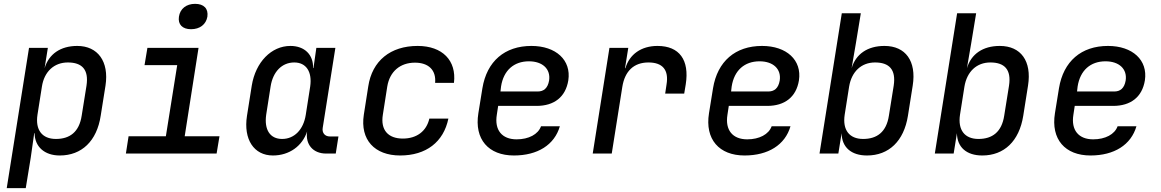

<svg xmlns="http://www.w3.org/2000/svg" viewBox="-20 -799 6040 999"><path d="M15 180H114L140 21L158 -106H160C161 -36 211 10 291 10C405 10 484 -65 504 -197L529 -354C548 -479 489 -560 382 -560C295 -560 234 -518 212 -444L229 -550H131ZM271 -76C199 -76 163 -123 175 -202L198 -348C210 -427 262 -474 333 -474C406 -474 443 -438 430 -353L405 -197C392 -112 343 -76 271 -76Z M974 -647C1020 -647 1052 -672 1059 -712C1065 -754 1041 -779 995 -779C950 -779 917 -754 911 -712C905 -672 929 -647 974 -647ZM635 0H1107L1122 -90H941L1013 -550H747L732 -460H902L843 -90H649Z M1400 10C1485 10 1553 -39 1578 -115C1568 -48 1608 0 1677 0H1727L1741 -89H1696C1671 -89 1655 -107 1659 -133L1725 -550H1626L1611 -445H1609C1611 -514 1565 -560 1491 -560C1392 -560 1310 -476 1290 -354L1265 -196C1246 -74 1301 10 1400 10ZM1448 -76C1385 -76 1354 -124 1365 -202L1388 -349C1400 -426 1447 -474 1511 -474C1573 -474 1605 -426 1594 -349L1571 -202C1559 -124 1511 -76 1448 -76Z M2062 10C2197 10 2288 -60 2313 -182H2214C2199 -116 2148 -78 2076 -78C2000 -78 1959 -122 1972 -202L1995 -349C2008 -428 2063 -473 2139 -473C2210 -473 2250 -434 2244 -368H2342C2356 -484 2282 -560 2153 -560C2012 -560 1916 -483 1896 -349L1873 -202C1853 -72 1929 10 2062 10Z M2654 10C2777 10 2865 -45 2893 -142H2795C2780 -100 2731 -74 2668 -74C2592 -74 2552 -122 2565 -202L2572 -248H2772C2863 -248 2923 -294 2937 -381C2953 -486 2873 -560 2745 -560C2606 -560 2513 -480 2490 -340L2469 -210C2447 -74 2522 10 2654 10ZM2584 -323 2587 -349C2600 -433 2654 -480 2732 -480C2803 -480 2846 -440 2837 -380C2830 -339 2808 -323 2778 -323Z M3064 0H3163L3218 -347C3231 -429 3278 -474 3354 -474C3427 -474 3461 -436 3448 -359L3441 -312H3540L3548 -360C3568 -487 3515 -560 3401 -560C3316 -560 3255 -516 3234 -444H3232L3249 -550H3151Z M3854 10C3977 10 4065 -45 4093 -142H3995C3980 -100 3931 -74 3868 -74C3792 -74 3752 -122 3765 -202L3772 -248H3972C4063 -248 4123 -294 4137 -381C4153 -486 4073 -560 3945 -560C3806 -560 3713 -480 3690 -340L3669 -210C3647 -74 3722 10 3854 10ZM3784 -323 3787 -349C3800 -433 3854 -480 3932 -480C4003 -480 4046 -440 4037 -380C4030 -339 4008 -323 3978 -323Z M4491 10C4605 10 4683 -65 4704 -196L4729 -354C4749 -481 4692 -560 4582 -560C4494 -560 4433 -518 4411 -444L4433 -572L4459 -730H4360L4244 0H4342L4359 -106C4360 -33 4409 10 4491 10ZM4471 -76C4399 -76 4363 -123 4375 -202L4398 -348C4411 -427 4462 -474 4533 -474C4606 -474 4643 -438 4630 -353L4605 -197C4592 -112 4543 -76 4471 -76Z M5091 10C5205 10 5283 -65 5304 -196L5329 -354C5349 -481 5292 -560 5182 -560C5094 -560 5033 -518 5011 -444L5033 -572L5059 -730H4960L4844 0H4942L4959 -106C4960 -33 5009 10 5091 10ZM5071 -76C4999 -76 4963 -123 4975 -202L4998 -348C5011 -427 5062 -474 5133 -474C5206 -474 5243 -438 5230 -353L5205 -197C5192 -112 5143 -76 5071 -76Z M5654 10C5777 10 5865 -45 5893 -142H5795C5780 -100 5731 -74 5668 -74C5592 -74 5552 -122 5565 -202L5572 -248H5772C5863 -248 5923 -294 5937 -381C5953 -486 5873 -560 5745 -560C5606 -560 5513 -480 5490 -340L5469 -210C5447 -74 5522 10 5654 10ZM5584 -323 5587 -349C5600 -433 5654 -480 5732 -480C5803 -480 5846 -440 5837 -380C5830 -339 5808 -323 5778 -323Z"/></svg>

Font: JetBrains Mono Medium
Style: Italic
Weight: 436
Italic angle: -9°
Monospace: yes
Designer: Philipp Nurullin, Konstantin Bulenkov
Foundry: JetBrains
Version: Version 2.305